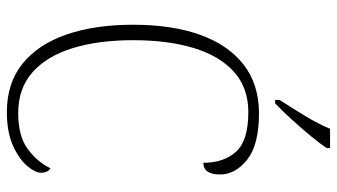

<svg xmlns="http://www.w3.org/2000/svg" viewBox="-231 -740 981 559"><g transform="rotate(90 259.5 -460.5)"><path d="M306 10Q222 10 165.5 -35.5Q109 -81 80.5 -163.5Q52 -246 52 -358Q52 -471 81.5 -553Q111 -635 168.5 -679.5Q226 -724 310 -724Q402 -724 445 -689.5Q488 -655 488 -611Q488 -562 454 -562Q454 -621 422 -657Q390 -693 306 -693Q236 -693 189.5 -651.5Q143 -610 120 -534.5Q97 -459 97 -358Q97 -257 120 -182Q143 -107 190 -65Q237 -23 309 -23Q376 -23 413.5 -50.5Q451 -78 470 -117Q483 -109 483 -89Q483 -73 463.5 -49.5Q444 -26 404.5 -8Q365 10 306 10ZM271 -784Q293 -818 317 -857.5Q341 -897 355 -931H411V-921Q400 -904 377 -876Q354 -848 328 -819.5Q302 -791 281 -771H271Z"/></g></svg>

Font: Noto Serif Khmer SemiCondensed ExtraLight
Style: Regular
Weight: 200
Width: 4
Designer: Danh Hong and the Monotype Design Team
Foundry: Monotype Imaging Inc.
Version: Version 2.004; ttfautohint (v1.8.4.7-5d5b)